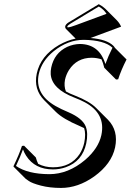

<svg xmlns="http://www.w3.org/2000/svg" viewBox="-20 -840 630 926"><path d="M456.5 -819.8Q475.6 -809.6 487.8 -797.9L544.4 -741.2Q557.6 -727.1 564 -711.4L416.5 -656.7Q495.1 -650.4 526.9 -619.1Q526.9 -619.1 532.2 -612.8L533.7 -609.9L590.3 -553.2Q564.9 -503.9 549.8 -457.5L539.6 -456.5L482.9 -513.2Q477.1 -537.1 469.7 -553.7Q448.7 -561 422.9 -561.5Q350.6 -561.5 312.5 -502Q298.8 -480 293.5 -455.6Q287.6 -424.3 297.9 -398.9Q315.9 -388.7 341.8 -378.9Q411.6 -351.6 443.8 -319.3L500.5 -262.7Q551.8 -210 535.2 -129.4Q518.1 -49.3 434.1 11.2Q356.4 66.4 274.4 66.4Q220.2 66.4 177.2 55.2Q134.3 43.9 118.7 32.7L103 21.5L46.4 -35.2L44.9 -38.1Q72.8 -96.2 85.9 -136.2L96.2 -137.2L152.8 -80.6Q157.2 -64 164.1 -49.8Q196.3 -33.2 235.8 -33.2Q321.3 -33.2 363.8 -96.7Q379.4 -121.1 386.2 -150.9Q395 -194.3 385.7 -222.2Q376 -227.1 363.8 -232.4Q284.2 -266.1 249.5 -300.3L192.9 -356.9Q141.6 -409.7 157.2 -484.9Q175.3 -570.8 264.6 -623Q304.2 -645.5 344.7 -653.8L297.4 -701.2Q293.5 -706.5 294.4 -712.9Q296.4 -723.1 312 -732.9Q313.5 -733.9 314 -733.9ZM235.8 -22.9Q148.4 -22.9 106 -88.9Q96.7 -103.5 90.8 -119.6Q78.1 -84.5 57.1 -39.6Q113.8 -0.5 217.8 0Q309.1 0 390.6 -68.8Q454.6 -124 468.8 -188Q491.2 -292.5 388.2 -347.2Q367.2 -358.4 337.9 -369.6Q230 -411.6 224.6 -481.9Q223.6 -498 227.1 -514.2Q241.7 -584 303.7 -613.8Q333.5 -627.4 366.2 -627.9Q459 -626.5 488.3 -531.2Q502.4 -570.3 522.5 -609.9Q482.9 -646.5 383.8 -647.9Q307.6 -647.9 239.3 -593.3Q180.7 -545.4 167 -482.9Q146.5 -386.7 248 -328.6Q273.4 -314 311 -298.3Q376.5 -270 393.1 -231Q406.2 -197.3 396 -148.9Q377.4 -61.5 296.4 -33.2Q267.1 -22.9 235.8 -22.9ZM456.5 -808.6 319.3 -725.6Q305.7 -717.3 304.7 -711.4Q304.7 -710.9 304.2 -710.9Q305.2 -708.5 306.6 -708Q319.8 -708.5 347.2 -719.2L493.7 -773.4Q481 -794.4 456.5 -808.6Z"/></svg>

Font: Linux Biolinum Shadow O
Style: Italic
Weight: 400
Italic angle: -12°
Designer: Philipp H. Poll
Foundry: Philipp H. Poll
Version: Version 0.6.2